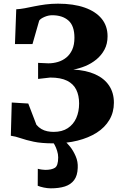

<svg xmlns="http://www.w3.org/2000/svg" viewBox="-20 -771 662 1046"><path d="M271.5 10Q205.5 10 163.5 1Q121.5 -8 93 -18Q64.5 -28 39 -31.5L44 -212.5L134 -207L178.5 -91Q191 -76.5 205.8 -68Q220.5 -59.5 237.5 -56Q254.5 -52.5 272 -52.5Q318.5 -52.5 349.2 -72.8Q380 -93 395.5 -128Q411 -163 411 -207.5Q411 -250.5 395.5 -282.2Q380 -314 345.5 -331.2Q311 -348.5 253.5 -348.5L187.5 -341V-428.5L243.5 -426Q270 -426 295.5 -433.5Q321 -441 341.2 -457.5Q361.5 -474 373.5 -500.5Q385.5 -527 385.5 -565.5Q385.5 -630.5 352.8 -659.2Q320 -688 264.5 -688Q243 -688 221.5 -678.5Q200 -669 193.5 -658.5L157 -531H61.5L68.5 -720.5Q90.5 -721.5 115.2 -726.2Q140 -731 168.2 -736.8Q196.5 -742.5 228.2 -746.8Q260 -751 296 -751Q380.5 -751 441 -729.8Q501.5 -708.5 533.8 -669Q566 -629.5 566 -573.5Q566 -532 549.2 -500.8Q532.5 -469.5 505 -447Q477.5 -424.5 444.5 -411Q411.5 -397.5 379.5 -392Q449 -388.5 498.5 -366.2Q548 -344 574.2 -304.8Q600.5 -265.5 600.5 -211.5Q600.5 -159.5 576 -118Q551.5 -76.5 507 -48.2Q462.5 -20 402.8 -5Q343 10 271.5 10ZM256.5 255Q239 255 218.8 250.8Q198.5 246.5 185.5 241L186 148.5Q196.5 151.5 208.8 153Q221 154.5 227 154.5Q261 154.5 279 143.2Q297 132 297 86.5Q297 69 291.2 50.8Q285.5 32.5 278 18.8Q270.5 5 265 0H314H334Q345 7 362 28.2Q379 49.5 392.2 79.8Q405.5 110 403.5 144Q402 186 383.8 210.2Q365.5 234.5 333.5 244.8Q301.5 255 256.5 255Z"/></svg>

Font: Merriweather 28pt Black
Style: Regular
Weight: 900
Version: Version 2.100